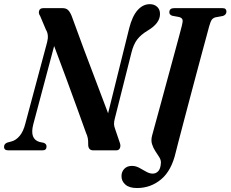

<svg xmlns="http://www.w3.org/2000/svg" viewBox="-41 -740 1135 945"><path d="M122.5 -127Q104.5 -56 153 -41.5L174.5 -37Q188.5 -31.5 188 -18.5Q188 0 168 0H0Q-21.5 0 -21 -17.5Q-21 -32.5 -4.5 -38.5L16 -44Q37.5 -49.5 55.8 -71.2Q74 -93 83.5 -131L191 -532.5Q200.5 -569 185 -594L156.5 -661.5Q147.5 -674 151.5 -687Q155.5 -700 172.5 -700H266Q284 -700 293.8 -690.8Q303.5 -681.5 311.5 -662Q341 -580 372.5 -496Q404 -412 434.5 -332Q465 -252 491 -182.5L595 -601.5Q610 -660.5 636.2 -690Q662.5 -719.5 696.5 -719.5Q718.5 -719.5 732.8 -706.2Q747 -693 746.5 -670Q746 -625 686 -589.5Q652.5 -569.5 634.2 -545.5Q616 -521.5 606 -481L523.5 -154Q520 -140 520.2 -129.2Q520.5 -118.5 526 -104L549 -36.5Q554 -22 549.2 -11Q544.5 0 531 0H418Q392 0 393 -32Q393.5 -48 391 -60.5Q388.5 -73 382 -87Q365.5 -133.5 340 -203.5Q314.5 -273.5 284.8 -354.5Q255 -435.5 225.5 -513.5ZM988.5 -610.5Q986 -600.5 976.5 -565.8Q967 -531 953.2 -479.8Q939.5 -428.5 923.5 -368.8Q907.5 -309 891.5 -248.5Q875.5 -188 861.5 -134.8Q847.5 -81.5 837.5 -43.2Q827.5 -5 824 9.5Q803.5 99.5 752.2 142.5Q701 185.5 633 185.5Q595 185.5 575.8 168.2Q556.5 151 557 126.5Q557 105.5 570.8 91Q584.5 76.5 608.5 76.5Q627 76.5 644.5 86Q662 95.5 678.5 105Q695 114.5 710.5 114.5Q727 114.5 738.2 102.2Q749.5 90 751 60.5Q751.5 47.5 742.8 33.5Q734 19.5 723.5 3.8Q713 -12 707.2 -30.8Q701.5 -49.5 707.5 -72.5Q712 -89 723.5 -131.2Q735 -173.5 750.8 -231Q766.5 -288.5 783.2 -350.5Q800 -412.5 815.2 -468.2Q830.5 -524 841 -563.5Q851.5 -603 854.5 -615Q860 -636 857 -644Q854 -652 841.5 -656L806.5 -662.5Q792 -668 792.5 -679.5Q792.5 -700 816.5 -700H1053.5Q1065 -700 1069.2 -695.2Q1073.5 -690.5 1073.5 -682.5Q1073 -667.5 1056.5 -661.5L1018.5 -654.5Q1007.5 -651 1001.5 -643Q995.5 -635 988.5 -610.5Z"/></svg>

Font: Fraunces 144pt Soft SemiBold
Style: Italic
Weight: 600
Italic angle: -16°
Version: Version 1.000;[b76b70a41]